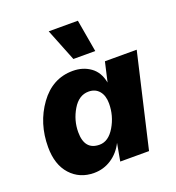

<svg xmlns="http://www.w3.org/2000/svg" viewBox="-135 -847 887 965"><g transform="rotate(-20 309.0 -364.5)"><path d="M389 -738 419 -565H302L233 -738ZM205 9Q128 9 79.5 -44.5Q31 -98 31 -192Q31 -319 100 -414.5Q169 -510 278 -510Q332 -510 372 -481.5Q412 -453 423 -395L447 -500H617L501 0H347L364 -94Q340 -46 298 -18.5Q256 9 205 9ZM279 -115Q327 -115 360.5 -171.5Q394 -228 394 -294Q394 -336 373.5 -360.5Q353 -385 317 -385Q265 -385 232 -329.5Q199 -274 199 -211Q199 -115 279 -115Z"/></g></svg>

Font: Elaine Sans
Style: Bold Italic
Weight: 700
Italic angle: -13°
Designer: Wei Huang
Foundry: Wei Huang
Version: Version 2.001;December 24, 2019;FontCreator 12.0.0.2547 64-b